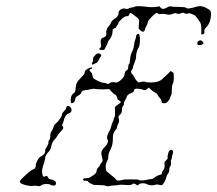

<svg xmlns="http://www.w3.org/2000/svg" viewBox="-20 -630 721 638"><path d="M203 -277Q206 -281 213 -275Q219 -269 217.5 -262Q216 -255 208 -253Q203 -252 198 -244.5Q193 -237 192 -230Q190 -222 188.5 -220Q187 -218 187 -214.5Q187 -211 188.5 -210Q190 -209 190 -205Q190 -201 181.5 -192.5Q173 -184 170 -178Q167 -172 164 -169Q154 -161 150 -143Q148 -132 141 -125Q130 -114 130 -103Q129 -97 127 -90Q118 -66 120 -56Q121 -47 123.5 -44Q126 -41 130 -44Q136 -48 140 -40Q142 -35 148 -34Q165 -31 166 -23Q166 -18 164.5 -15.5Q163 -13 156.5 -13.5Q150 -14 146 -17Q142 -19 132 -18.5Q122 -18 117 -14Q112 -10 104 -12Q96 -14 90 -12.5Q84 -11 74 -13Q46 -18 46 -27Q46 -31 64.5 -48Q83 -65 90 -67Q99 -70 99 -81Q99 -87 105 -98Q111 -109 116 -110Q120 -112 125 -116.5Q130 -121 130 -127.5Q130 -134 131 -135Q133 -136 137.5 -145.5Q142 -155 141 -157Q140 -160 143.5 -164.5Q147 -169 147 -178.5Q147 -188 152 -195Q157 -202 158 -208Q159 -214 166 -220Q172 -225 179 -235Q186 -245 186 -249.5Q186 -254 193 -261Q200 -268 200 -271.5Q200 -275 203 -277ZM301 -451Q309 -455 314 -450Q319 -445 314 -441Q312 -439 308 -430.5Q304 -422 300 -421Q292 -417 286 -415L285 -418Q286 -421 287 -423Q290 -427 289 -432Q288 -437 293 -443Q298 -449 301 -451ZM647 -496Q656 -491 656 -487Q656 -484 651.5 -482Q647 -480 642 -480Q638 -480 637 -481Q636 -482 636 -486Q635 -491 640 -494Q645 -497 647 -496ZM439 -518Q445 -518 445 -497Q445 -480 441 -473Q432 -458 432 -439Q432 -434 427 -422Q422 -410 422 -406.5Q422 -403 419 -399Q412 -391 419 -384Q423 -381 426 -374Q429 -367 434 -362L440 -356L450 -358Q460 -360 463 -358Q467 -356 481.5 -356Q496 -356 504 -359Q513 -361 521.5 -369.5Q530 -378 539 -386L547 -394L552 -391Q557 -388 557 -387Q559 -358 554 -351Q551 -347 551 -332Q551 -317 548.5 -313Q546 -309 545 -304.5Q544 -300 538 -293Q532 -286 525 -287Q520 -287 518.5 -288Q517 -289 517 -293Q516 -299 511 -304.5Q506 -310 503.5 -315Q501 -320 494.5 -323Q488 -326 481 -333L474 -339L469 -334Q462 -328 455 -332Q450 -334 440 -335Q431 -336 428.5 -334.5Q426 -333 425 -328Q425 -324 416 -321Q402 -315 401 -308Q401 -305 396.5 -298.5Q392 -292 392 -286.5Q392 -281 388.5 -277Q385 -273 385 -263.5Q385 -254 378.5 -248.5Q372 -243 374 -238Q378 -228 373 -219Q370 -214 369 -208Q368 -202 364 -198Q355 -188 355 -172Q356 -150 347 -133Q340 -120 340 -110.5Q340 -101 337 -97Q329 -82 332 -68Q333 -62 333.5 -61.5Q334 -61 344 -52.5Q354 -44 358.5 -41Q363 -38 365 -34Q367 -30 374 -30Q381 -30 385.5 -32Q390 -34 415 -34Q440 -34 442 -32Q444 -30 453.5 -30.5Q463 -31 470 -33Q478 -35 483 -35Q488 -35 494.5 -40.5Q501 -46 507.5 -48Q514 -50 516 -50.5Q518 -51 518 -55Q518 -59 523 -65Q528 -71 527 -81Q526 -89 526.5 -91Q527 -93 532 -97Q538 -103 537 -105Q536 -107 538 -117Q540 -127 544 -130Q550 -134 553.5 -130Q557 -126 554 -119Q552 -114 551 -106.5Q550 -99 548.5 -98Q547 -97 548 -89.5Q549 -82 545.5 -77Q542 -72 542.5 -65.5Q543 -59 538.5 -53.5Q534 -48 533 -42Q532 -36 527 -26.5Q522 -17 519 -15Q515 -14 508.5 -16Q502 -18 496 -16Q482 -12 470 -17Q464 -21 454.5 -21Q445 -21 441.5 -17.5Q438 -14 437 -14Q436 -14 432 -17Q424 -23 418 -17Q415 -14 397.5 -15.5Q380 -17 374.5 -15.5Q369 -14 361.5 -14Q354 -14 345.5 -12Q337 -10 331.5 -12.5Q326 -15 308 -15Q290 -15 288 -17Q286 -19 281.5 -20Q277 -21 274 -25.5Q271 -30 264 -29.5Q257 -29 256 -33Q256 -35 257 -36Q258 -37 260.5 -37.5Q263 -38 268 -38Q275 -38 279.5 -41Q284 -44 289 -47Q301 -54 301 -62Q301 -68 306.5 -73.5Q312 -79 312 -81Q312 -83 317 -89Q321 -94 321 -97Q321 -100 318 -113Q315 -123 319 -130Q323 -137 329 -142.5Q335 -148 337.5 -155Q340 -162 337 -167Q333 -174 341 -190Q348 -202 350 -211.5Q352 -221 355 -226Q358 -231 358 -234.5Q358 -238 360.5 -241Q363 -244 362 -259Q363 -266 362 -269Q361 -272 363 -275Q365 -278 367 -279Q369 -280 374 -284Q383 -289 381 -292Q379 -295 374.5 -297Q370 -299 370 -302Q370 -305 367.5 -310Q365 -315 363.5 -315Q362 -315 352 -324L343 -334L323 -333Q303 -333 297 -334.5Q291 -336 278.5 -333Q266 -330 261 -330Q257 -330 253.5 -327.5Q250 -325 250 -322Q250 -318 236 -310Q231 -307 229.5 -299Q228 -291 224 -289Q218 -286 216.5 -288Q215 -290 215 -300Q216 -316 227 -322Q231 -325 231 -335Q232 -348 235.5 -355Q239 -362 252 -375Q261 -383 261 -388Q261 -396 271 -401Q286 -409 286 -404Q286 -401 283 -401Q280 -401 278 -398.5Q276 -396 281 -391.5Q286 -387 287 -380Q288 -373 290 -371Q291 -368 304.5 -361.5Q318 -355 323 -355Q329 -355 333 -353Q339 -349 345 -354Q351 -359 364 -356Q370 -354 382 -364.5Q394 -375 394 -383Q394 -393 402 -397Q406 -399 406 -407Q406 -415 409 -417.5Q412 -420 412 -431Q413 -449 422 -465Q424 -469 425.5 -481Q427 -493 429.5 -498.5Q432 -504 432 -508Q432 -512 434.5 -515Q437 -518 439 -518ZM428 -608Q435 -611 463 -608Q480 -605 498 -607L510 -609L514 -604Q519 -599 525.5 -601Q532 -603 537.5 -606.5Q543 -610 548.5 -608.5Q554 -607 574.5 -607Q595 -607 598.5 -604Q602 -601 608 -602Q614 -603 621 -604.5Q628 -606 634 -608Q652 -613 670 -601Q677 -597 678.5 -595Q680 -593 681 -587Q682 -574 677.5 -560Q673 -546 665 -539Q658 -531 659 -527Q660 -525 659.5 -523Q659 -521 658.5 -519.5Q658 -518 656.5 -517Q655 -516 653 -516H649V-534Q649 -551 644 -557.5Q639 -564 634 -571.5Q629 -579 623 -581Q617 -583 613.5 -585Q610 -587 604 -585Q598 -583 593 -586Q588 -589 582 -586Q572 -582 564 -586Q560 -587 554 -584Q544 -579 530 -583Q522 -585 515.5 -583.5Q509 -582 506 -584.5Q503 -587 500 -587Q497 -587 484.5 -574.5Q472 -562 471 -555.5Q470 -549 466.5 -543.5Q463 -538 462 -533Q461 -528 458 -525.5Q455 -523 449 -527Q442 -532 441 -535.5Q440 -539 441.5 -549Q443 -559 442 -563.5Q441 -568 434 -573Q429 -577 422 -582Q411 -591 410 -583Q408 -576 400 -576Q394 -576 384 -566.5Q374 -557 374 -554.5Q374 -552 370.5 -547.5Q367 -543 366 -540Q363 -536 356 -534Q354 -533 354 -526Q354 -510 341 -495Q338 -491 338 -488.5Q338 -486 332 -475L326 -464H319Q304 -464 313 -471Q317 -475 316 -480Q313 -497 316 -500.5Q319 -504 325 -506Q335 -509 333 -521Q332 -532 342 -544Q347 -549 348 -553Q350 -561 363 -569Q374 -576 374 -587Q374 -593 379 -597Q388 -604 397 -601Q403 -599 408 -602Q413 -605 417.5 -605Q422 -605 428 -608Z"/></svg>

Font: TT2020 Style D
Style: Italic
Weight: 400
Italic angle: -15°
Version: Version 0.2.000